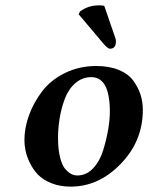

<svg xmlns="http://www.w3.org/2000/svg" viewBox="-20 -692 557 722"><path d="M198.2 -172.9Q198.2 -129.9 206.1 -99.4Q213.9 -68.8 226.3 -55.4Q238.8 -42 249.3 -37.1Q259.8 -32.2 271 -32.2Q305.2 -32.2 330.6 -59.6Q356 -86.9 368.4 -128.4Q380.9 -169.9 387 -206.5Q393.1 -243.2 393.1 -272Q393.1 -401.9 323.2 -401.9Q289.1 -401.9 262.9 -378.9Q236.8 -356 223.4 -319.6Q210 -283.2 204.1 -246.1Q198.2 -209 198.2 -172.9ZM71.8 -165Q71.8 -211.9 89.4 -259.5Q106.9 -307.1 138.9 -349.1Q170.9 -391.1 224.4 -417.5Q277.8 -443.8 341.8 -443.8Q390.6 -443.8 426.8 -429Q462.9 -414.1 481.4 -388.4Q500 -362.8 508.5 -335.9Q517.1 -309.1 517.1 -278.8Q517.1 -161.6 434.1 -75.9Q351.1 9.8 246.1 9.8Q205.1 9.8 173.1 -3.2Q141.1 -16.1 122.6 -35.6Q104 -55.2 92 -80.1Q80.1 -105 75.9 -126Q71.8 -147 71.8 -165ZM372.1 -669.9 413.1 -550.8Q416 -544.9 416 -536.1Q416 -534.2 415.5 -530.5Q415 -526.9 415 -525.9Q411.1 -508.8 393.1 -508.8Q385.3 -508.8 368.2 -528.8L275.9 -638.2L280.8 -648.9Q311.5 -671.9 353 -671.9Q366.2 -671.9 372.1 -669.9Z"/></svg>

Font: Linux Libertine
Style: Semibold Italic
Weight: 600
Italic angle: -11.5°
Designer: Philipp H. Poll
Foundry: Philipp H. Poll
Version: Version 5.1.2 ; ttfautohint (v0.9)